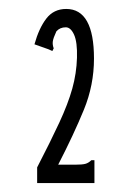

<svg xmlns="http://www.w3.org/2000/svg" viewBox="-20 -655 290 429"><path d="M63 -281Q93 -339 112.5 -381Q132 -423 141.5 -457Q151 -491 152 -526Q153 -561 145.5 -577.5Q138 -594 127 -594Q114 -594 106 -585Q99 -570 98 -562.5Q97 -555 100 -547L97 -541L88 -545L57 -556Q67 -592 83.5 -613.5Q100 -635 128 -635Q190 -635 190 -524Q190 -465 167.5 -410Q145 -355 110 -287H147Q164 -287 171 -289Q178 -291 184 -297H191V-246H63Z"/></svg>

Font: Inconsolata UltraCondensed
Style: Regular
Weight: 400
Width: 1
Monospace: yes
Designer: Raph Levien, Cyreal, Brenton Simpson
Foundry: Raph Levien, Cyreal, Google
Version: Version 3.000; ttfautohint (v1.8.2.53-6de2)